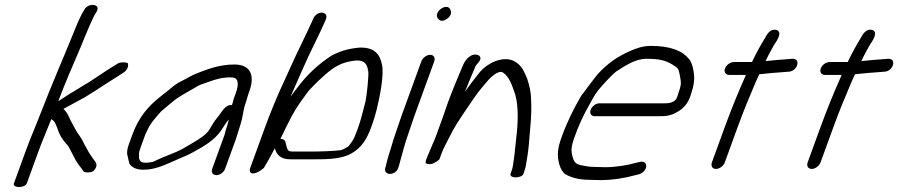

<svg xmlns="http://www.w3.org/2000/svg" viewBox="-20 -701 3621 774"><path d="M214.8 -292.9C242.9 -367.1 271 -432 304 -508.4L323 -554.9C335.4 -585.3 348.8 -615.9 360.9 -640.2C363.1 -644.3 388 -673.4 360.8 -680.5C342.3 -684 328.7 -673.9 323.7 -668C301.8 -634.9 287.9 -596.5 271.7 -557C228.4 -450.6 188.3 -359.7 145.7 -249.3C120.7 -184.4 104.7 -150.3 82.8 -90L35.8 39C33.1 46.5 41.8 53 56.7 53C71.6 53 85.1 46.5 87.8 39L134.8 -90C152.7 -139.2 167.2 -171.2 186.9 -220.8C193.2 -216 197.5 -214.2 201.9 -205.9C208.6 -191.1 212.7 -182.1 217.6 -166C226.5 -146.2 238.2 -130.2 253.5 -114.2C272.1 -84.9 282.3 -52 308.4 -22.3L317.4 -9.1C328.2 -3.7 345.4 -5.7 355 -10.2C366.1 -19.7 374.1 -35.1 364.8 -48.2L356 -60.4C342.4 -78.8 333.6 -93.7 323.2 -113.6L313.8 -131.7C310.1 -139.1 307 -144.5 302.2 -151.4C287.3 -170.8 275.8 -194.9 263.2 -218.2C257.6 -231.5 249.7 -250.5 235.5 -261.5C236 -261.9 237.4 -262.8 238.5 -263.5C264.3 -278 294.1 -293.2 322.1 -309C345.5 -324.2 363.5 -333.9 388.5 -351C417.3 -369.4 450.6 -390.6 478.2 -408.6C495.2 -419.5 499.2 -437.3 494.9 -446.7C488.4 -449.4 474.5 -451.1 459.3 -447.6C431.3 -431.1 399.7 -410.7 369.1 -389.8L338.5 -369.7C316.5 -357.5 289.3 -338.9 267.7 -326.7L267.4 -327C248.7 -314.9 231.3 -303.7 214.8 -292.9Z M546.8 -106.5 565.7 -158.6C568.1 -163.4 570.9 -169.1 573.9 -175.8C588.2 -206.9 605.9 -224.8 628.6 -251C636.6 -258.3 662.5 -280 671.6 -287.4L689.1 -301.4C708.5 -315.6 743.5 -334 768.8 -349.2C774 -352.3 780.2 -356.1 785.4 -358.4C825.4 -372 860.5 -389 906.1 -389C910.8 -389 916.2 -388.7 921.2 -388.1C940.5 -385.2 943.5 -361.3 930.8 -326.5L926.4 -314.2C920.4 -301 920 -291.2 916.8 -282.5C916.3 -281 915.6 -279 915 -277.2C888.3 -281.7 872.8 -246.6 857.7 -229.1C844 -213.3 833.2 -193.7 821.8 -174.9C806.1 -154.4 782.1 -139.6 753.7 -123L727.4 -107.7C706.9 -94.2 680.6 -84.6 652 -72.7C632.4 -65.9 614.7 -56.5 597.3 -48.8C591.4 -47.3 575.2 -45 568.9 -45C563.9 -45 560.7 -45.2 557.1 -45.7L548.7 -48.9C545.2 -52 540.7 -60 540.7 -61.5C541 -69.4 539.2 -82.9 541.2 -88.5L541.6 -89.5C542.2 -92.9 543.6 -97.9 546.8 -106.5ZM925 -441C864.1 -441 816.5 -422.1 773.8 -405.4C749.8 -396 734.9 -385.4 714 -375.3C693.6 -365.5 681.4 -356 663.8 -340.9L647.4 -328C641.7 -323.5 633.7 -317.2 623.4 -309C576.7 -271.9 538.8 -227.5 514 -159.3L501.2 -124.3C494.6 -106.1 492.1 -96.4 492.4 -81.2C492.5 -78.5 501.6 -41.1 501.6 -41.1C512.1 -25.9 529.1 -16.8 558.6 -16.8C608.8 -16.8 652.6 -39.9 693.1 -57.4L714.6 -66.7C730.7 -73 744.5 -79.6 759.1 -87.8C799.6 -110.4 843.5 -133.9 873 -177L882.7 -192.4C889.5 -203.4 892.9 -208.4 902.8 -219.8C902.5 -218.9 902.2 -217.7 902 -217L895.8 -194.3C893.7 -187 891.7 -180.6 889.8 -175.4L889.6 -174.8L884.7 -155.9L835.3 -20.1C830.4 -6.7 837.3 5 852.2 5C867.1 5 882.4 -6.7 887.3 -20.1L930 -137.5C932.9 -145.3 934.9 -151.6 936.8 -158.9C938.5 -163.6 940.5 -169.8 942.1 -176C944.2 -181.8 947 -190.7 949.1 -198.1L955.5 -221.3C960.5 -246.5 963 -266.6 971.9 -290.9C976.5 -303.5 977.2 -310.9 979.9 -318.4L985 -332.6C1008.1 -395.8 991.1 -441 925 -441Z M1154.7 -230.4C1178.1 -274 1197.6 -298.2 1224.2 -334.8C1236.1 -347.9 1254.1 -366.4 1266.5 -377.9C1314.2 -421.8 1343.9 -449.7 1414.8 -457.1C1452.5 -458.9 1459.9 -440.1 1464.4 -414.4C1467.5 -400.3 1458.7 -315.9 1453.4 -292C1441.8 -248.1 1436.3 -220.6 1420.2 -176.5C1416.2 -165.5 1412.3 -155.6 1408.7 -147.5C1403.3 -135.5 1394.6 -124.1 1385.9 -112.4C1383.4 -109.7 1362.7 -97.6 1354.9 -95.8C1330.8 -92.1 1270.5 -90 1233.7 -90H1162.2C1144.7 -90 1140.2 -92.6 1136.1 -107L1130.8 -127.9C1128.8 -136.9 1120.1 -141.7 1110.4 -140.9C1125.4 -171.7 1140.4 -203.8 1154.7 -230.4ZM1150.8 -58.8H1222.3C1282.6 -58.8 1349.6 -56.3 1395.8 -81.9C1439 -106.3 1459.6 -141.8 1477.4 -190.7C1485.9 -214.1 1493.9 -239.9 1499 -261.2C1511 -311.3 1529.2 -399.6 1519.8 -440.6C1512.9 -475.2 1495.3 -512 1428.1 -509L1427.7 -509C1381 -504.6 1350.5 -494.6 1315.1 -476C1264.2 -442.4 1221 -402.9 1183.9 -354.3C1172.1 -339.4 1161.5 -325.5 1151 -310.7C1166 -345.2 1182.8 -382.8 1197.9 -417.5L1223.2 -473.3C1246.5 -522.6 1266.7 -561.8 1288.2 -610.5L1293.7 -623L1293.9 -623.5C1306.1 -656.9 1256.9 -660.4 1242.4 -624.8L1237.4 -613.5C1216.1 -565.9 1196.5 -528.2 1172.9 -477.7L1148.5 -424.3C1140.9 -407.1 1133.5 -390.9 1126.1 -375.1C1097.4 -314 1070.7 -249.3 1047.3 -184.9L988.5 -23.4C985.2 -14.2 986 -1.4 999.7 -1.8C1019.8 -2.3 1039.1 -20.8 1043.9 -24.2C1050.6 -36.3 1057.3 -48.1 1064.9 -60.8L1083.3 -94.8C1084.4 -96.6 1086.5 -100.2 1088 -102.9C1095.6 -76.8 1110.9 -58.8 1150.8 -58.8Z M1598.8 -234.6C1589.4 -208.8 1579.3 -175.6 1570.8 -152.1C1566.6 -140.5 1562.4 -127 1558.7 -113.4C1550 -85.5 1540.5 -57.3 1534.9 -28.9L1532.5 -22.3C1526.8 8.4 1576.8 7.9 1586.1 -26.6L1588.3 -32.6C1589.3 -37.2 1590.9 -43.5 1593.8 -53.4C1602.9 -84.2 1611.4 -120.7 1622.8 -152.1C1632 -177.5 1641.5 -208.9 1650.8 -234.6L1730.5 -453.5C1735.6 -467.6 1729 -480 1714.1 -480C1699.3 -480 1683.6 -467.6 1678.5 -453.5ZM1782 -624.9C1805 -641.2 1797.9 -659.1 1793.9 -665.3C1778.6 -689.4 1727.8 -653.3 1744.5 -627.8C1748.1 -622.1 1759.3 -608.9 1782 -624.9Z M1697.4 -56C1696.9 -52.1 1695.5 -47.2 1695.7 -44C1697.8 -40.2 1708.8 -38.5 1717.9 -39.6C1736.4 -44.3 1745.4 -54.3 1751.4 -58.7L1760.8 -84.6C1763 -89.5 1766.3 -97.5 1768.7 -103.6L1770.1 -105.2C1774.3 -114.7 1780.7 -127.2 1789 -143.2C1813 -191.3 1825.9 -209.8 1860.6 -261.4C1890.1 -304.3 1901.9 -323.6 1924 -349.3L1924.8 -350.7C1943.8 -372.7 1954.9 -387.6 1973.2 -400.5L1973.8 -401.4C1987.9 -410.1 1996.8 -413.7 2005.7 -409.6C2033.9 -392.8 2045.1 -354.5 2057.4 -318.7C2070.8 -269.2 2068.5 -203.7 2060.7 -141.1C2057 -112.1 2056.3 -92.4 2052.3 -64.5C2048 -37.2 2049 -30.3 2040.2 -6L2038 0C2035.3 7.5 2044 14 2058.9 14C2072.6 14 2086.9 8.4 2089.6 1L2092.2 -6C2094.3 -11.9 2096.2 -19.3 2098.7 -27C2103.7 -53.9 2109.2 -88.5 2111.7 -115.7C2116.1 -176.4 2124.9 -241 2120.9 -298.7C2120.6 -331.6 2113.8 -357.4 2105.1 -384C2092.5 -412.6 2085.1 -436.7 2052.2 -455C2005.5 -477.4 1944.9 -445.7 1916.4 -412.7L1916.3 -413C1893.8 -384.5 1874.9 -360.6 1854.3 -331C1868 -365.7 1884.1 -404.2 1897.3 -435C1902.7 -445.1 1929.6 -464.1 1909.5 -478C1881.5 -490.4 1856.8 -462.3 1846.8 -439C1827.1 -392.7 1803.3 -336 1784.6 -284.8C1778.6 -266.4 1773.1 -250.3 1767.5 -235L1736.6 -150C1732.2 -138 1727.5 -127.2 1722.7 -117.3L1721.9 -115C1716.1 -99.2 1704.3 -75 1697.4 -56Z M2710.5 -311.8C2706.9 -301.9 2701.8 -295.6 2696.1 -292.7C2682.8 -286 2678.6 -284.5 2657 -284.5H2396C2381.6 -284.5 2366.1 -272.2 2361.1 -258.5C2356.1 -244.8 2362.6 -232.5 2377.1 -232.5H2638.1C2665.7 -232.5 2683.9 -234.4 2710.9 -250C2736 -263.9 2752.9 -285.5 2761.8 -309.8C2763.8 -315.5 2765.4 -320.6 2768.2 -330.2C2775.1 -349.6 2778.1 -369.6 2778.5 -385C2779.1 -405.6 2771.2 -448 2758.7 -462C2731 -496 2684.1 -516 2603.4 -516C2571.7 -516 2543.9 -506 2519.7 -495.2C2467.2 -472 2430.4 -445.7 2390.2 -403C2382.8 -394.9 2322.6 -314.2 2322.6 -314.2C2293.1 -263.5 2266.9 -211.4 2244.9 -150.9C2226.2 -99.3 2225.3 -74.5 2234.7 -38C2240.6 -19.7 2247.5 -8.2 2257.2 0.4C2281.1 13.9 2310.6 23.8 2359.1 24C2372.4 24.6 2387.3 25 2400.8 25C2450.1 25 2499.3 16.7 2540.1 5.5L2556.9 1.4C2591.9 -10.8 2595.9 -54.3 2560.6 -48.7L2542.7 -44.4C2507.7 -34.5 2461.4 -27 2419.7 -27C2406.4 -27 2393.3 -27.3 2380.2 -28L2379.8 -28H2379.5C2367.5 -28 2356.3 -28.9 2345.8 -30.6C2306.9 -37.1 2296.9 -39.1 2289.1 -66C2280.7 -93.3 2282 -110 2297.3 -151.9C2311.5 -191.1 2328.7 -229.9 2347.1 -263.3C2360.4 -287.2 2377.9 -320.8 2391.9 -337.7C2406.6 -355.5 2445.7 -399.1 2464.2 -412.8C2500.4 -436.1 2541.2 -464 2585.6 -464C2638.1 -464 2662.1 -457.7 2690 -441.1C2712 -427.2 2715.5 -425.7 2720 -400.2C2725 -371.5 2728.6 -364.4 2716.6 -331.3L2716.4 -330.8C2714.6 -324.3 2712 -316.1 2710.5 -311.8Z M2919.7 -399H2987.1C2956.9 -331.8 2927.3 -259 2900.5 -185.5L2849.9 -46.5C2844.8 -32.4 2851.4 -20 2866.3 -20C2881.2 -20 2896.8 -32.4 2901.9 -46.5L2952.5 -185.5C2964.7 -218.9 2978.1 -253.8 2991 -285.8C3008.4 -325.1 3022.5 -363.9 3040.8 -401.7C3076.2 -405.6 3111.5 -408.6 3147 -411L3159.5 -412C3194.6 -413.6 3209.7 -464 3176.4 -464H3175.9L3161.1 -463C3129.1 -460.6 3100 -458.4 3066.2 -454.8C3073.9 -470.8 3081.5 -486.1 3089.1 -499.5L3101.5 -521.6C3105.2 -527.3 3140.9 -574.3 3107.6 -580.8C3084.4 -585.3 3069.9 -559.7 3065.6 -550.7C3047.2 -520.7 3029.2 -488.6 3011.4 -451H2938.7C2924.5 -451 2908.1 -439.9 2902.7 -425C2897.3 -410.1 2905.6 -399 2919.7 -399Z M3305.7 -399H3373.1C3342.9 -331.8 3313.3 -259 3286.5 -185.5L3235.9 -46.5C3230.8 -32.4 3237.4 -20 3252.3 -20C3267.2 -20 3282.8 -32.4 3287.9 -46.5L3338.5 -185.5C3350.7 -218.9 3364.1 -253.8 3377 -285.8C3394.4 -325.1 3408.5 -363.9 3426.8 -401.7C3462.2 -405.6 3497.5 -408.6 3533 -411L3545.5 -412C3580.6 -413.6 3595.7 -464 3562.4 -464H3561.9L3547.1 -463C3515.1 -460.6 3486 -458.4 3452.2 -454.8C3459.9 -470.8 3467.5 -486.1 3475.1 -499.5L3487.5 -521.6C3491.2 -527.3 3526.9 -574.3 3493.6 -580.8C3470.4 -585.3 3455.9 -559.7 3451.6 -550.7C3433.2 -520.7 3415.2 -488.6 3397.4 -451H3324.7C3310.5 -451 3294.1 -439.9 3288.7 -425C3283.3 -410.1 3291.6 -399 3305.7 -399Z"/></svg>

Font: Take Off
Style: Moose
Weight: 400
Foundry: Cannot Into Space Fonts
Version: Version 0.89